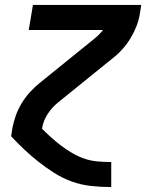

<svg xmlns="http://www.w3.org/2000/svg" viewBox="-20 -550 640 775"><path d="M428 205Q387 205 346.5 200.5Q306 196 269 182.5Q232 169 199 148Q166 127 136 103.5Q106 80 78.5 54Q51 28 25 0L30 -33Q35 -59 44 -84Q53 -109 67 -132.5Q81 -156 100 -177Q119 -198 140 -215L360 -393Q370 -401 379 -410Q388 -419 396 -429H96L113 -530H550L545 -497Q541 -471 531.5 -446Q522 -421 508 -397.5Q494 -374 475.5 -353Q457 -332 435 -315L215 -137Q190 -117 172.5 -90Q155 -63 150 -33V-30Q168 -12 187.5 5.5Q207 23 227.5 38.5Q248 54 271 67.5Q294 81 319.5 90Q345 99 372.5 101.5Q400 104 428 104H429V205Z"/></svg>

Font: Iosevka Curly Extended Oblique
Style: Bold
Weight: 700
Width: 7
Italic angle: -9°
Monospace: yes
Designer: Belleve Invis
Foundry: Belleve Invis
Version: Version 11.1.0; ttfautohint (v1.8.3)